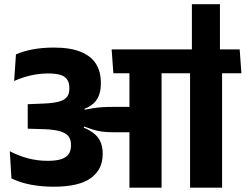

<svg xmlns="http://www.w3.org/2000/svg" viewBox="-20 -870 1139 890"><path d="M1009.5 0V-568H861V0ZM1099 -530.5 1091 -641H771L779.5 -530.5ZM869.5 -850.5V-624.5H999.5V-850.5ZM818.5 -530.5 810.5 -641H497.5L505.5 -530.5ZM580 0H729V-570H580ZM25.5 -169 33 -43Q73 -23.5 122.8 -14Q172.5 -4.5 229 -4.5Q346 -4.5 401 -44.5Q456 -84.5 456 -155V-160Q456 -193.5 442.5 -219.5Q429 -245.5 395.5 -265Q362 -284.5 301.5 -299L299.5 -353.5Q354 -356 386.5 -372.2Q419 -388.5 433.2 -416Q447.5 -443.5 447.5 -480.5V-487.5Q447.5 -538 425 -574Q402.5 -610 354.2 -629.8Q306 -649.5 230 -649.5Q176.5 -649.5 132.5 -641.2Q88.5 -633 54 -618L45.5 -494.5Q82 -511 122 -520.2Q162 -529.5 205 -529.5Q258.5 -529.5 280 -513Q301.5 -496.5 301.5 -462.5V-458Q301.5 -436 291 -421.5Q280.5 -407 254.8 -399.5Q229 -392 182.5 -390L108.5 -387V-273.5L189.5 -271Q233 -269 259.2 -261.2Q285.5 -253.5 297.2 -238.5Q309 -223.5 309 -201V-195.5Q309 -171 298.2 -155.5Q287.5 -140 263.8 -132.2Q240 -124.5 201 -124.5Q152.5 -124.5 108.2 -136.5Q64 -148.5 25.5 -169ZM293.5 -363.5V-288L366 -272L370 -283.5Q391 -275.5 410 -269.5Q429 -263.5 451.2 -260.2Q473.5 -257 503.5 -257H632V-374.5H501.5Q474.5 -374.5 452.8 -373Q431 -371.5 411.8 -368.5Q392.5 -365.5 372.5 -361.5L371.5 -369.5Z"/></svg>

Font: Anek Devanagari
Style: Bold
Weight: 700
Designer: Kailash Malviya (Devanagari) & Yesha Goshar (Latin)
Foundry: Ek Type
Version: Version 1.003